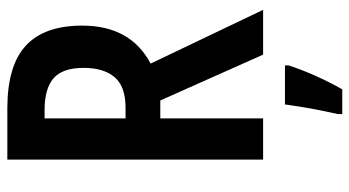

<svg xmlns="http://www.w3.org/2000/svg" viewBox="-240 -608 975 536"><g transform="rotate(-90 248.0 -339.5)"><path d="M214 -807Q333 -807 389 -755.5Q445 -704 445 -598Q445 -463 339 -407L489 -93H364L236 -380H186V-93H71V-807ZM210 -703H186V-477H216Q275 -477 301 -507.5Q327 -538 327 -594Q327 -653 298 -678Q269 -703 210 -703ZM334 -22Q322 15 304 55Q286 95 267 128H198V116Q202 98 207.5 71.5Q213 45 217.5 17Q222 -11 225 -32H334Z"/></g></svg>

Font: Noto Sans Kannada UI ExtraCondensed SemiBold
Style: Regular
Weight: 600
Width: 2
Designer: Jelle Bosma - Monotype Design Team
Foundry: Monotype Imaging Inc.
Version: Version 2.005; ttfautohint (v1.8.4.7-5d5b)